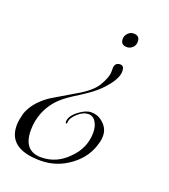

<svg xmlns="http://www.w3.org/2000/svg" viewBox="-128 -471 769 874"><g transform="rotate(20 256.5 -33.5)"><path d="M361 -309Q331 -309 331 -338Q331 -354 343 -366Q354 -378 370 -378Q400 -378 400 -349Q400 -331 389 -321Q377 -309 361 -309ZM168 311Q12 311 12 197Q12 182 15 166.5Q18 151 22 136Q42 80 103 36Q108 32 137 15Q166 -2 218 -33Q285 -71 308 -109Q334 -152 334 -180V-195Q334 -225 361 -225Q380 -225 380 -198Q380 -156 319 -95Q292 -68 237 -33Q177 4 156 24Q116 60 96 110Q80 151 80 195Q80 296 166 296Q240 296 295 239Q351 184 351 109Q351 81 340 62Q327 37 302 37Q278 37 253 59Q225 84 225 105Q225 112 221 112Q217 112 217 104Q217 78 251 51Q285 25 311 25Q347 25 372 50Q398 74 398 109Q398 126 394 139Q376 215 311 263Q247 311 168 311Z"/></g></svg>

Font: Imperial Script
Style: Regular
Weight: 400
Designer: Robert E. Leuschke
Foundry: Robert E. Leuschke
Version: Version 1.010; ttfautohint (v1.8.3)